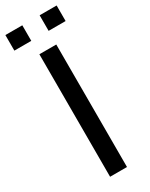

<svg xmlns="http://www.w3.org/2000/svg" viewBox="-254 -923 752 965"><g transform="rotate(-30 121.5 -440.0)"><path d="M170.9 0H72.8V-710.9H170.9ZM270.5 -789.6H171.9V-879.9H270.5ZM71.3 -789.6H-26.9V-879.9H71.3Z"/></g></svg>

Font: Franco
Style: Regular
Weight: 400
Designer: Google
Version: Version 1.200311; 2013